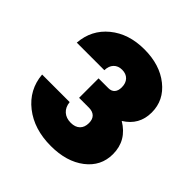

<svg xmlns="http://www.w3.org/2000/svg" viewBox="-176 -800 950 950"><g transform="rotate(45 298.5 -325.0)"><path d="M246.1 -259.8V-396H314.9Q335.9 -396 347.4 -408.9Q358.9 -421.9 358.9 -445.8Q358.9 -475.1 342.8 -491.9Q326.7 -508.8 298.8 -508.8Q271 -508.8 254.6 -491.7Q238.3 -474.6 237.8 -444.8H44.9Q52.2 -540.5 124 -599.4Q195.8 -658.2 305.2 -658.2Q413.1 -658.2 482.4 -603Q551.8 -547.9 551.8 -462.9Q551.8 -374.5 476.1 -328.1Q562 -276.9 562 -181.2Q562 -97.2 493.7 -44.7Q425.3 7.8 315.9 7.8Q198.2 7.8 120.8 -53Q43.5 -113.8 35.2 -211.9H228Q231.4 -179.2 251.7 -161.1Q272 -143.1 304.2 -143.1Q335 -143.1 352.1 -159.7Q369.1 -176.3 369.1 -206.1Q369.1 -232.4 355 -246.1Q340.8 -259.8 314.9 -259.8Z"/></g></svg>

Font: Overused Grotesk Black
Style: Regular
Weight: 900
Version: Version 0.002